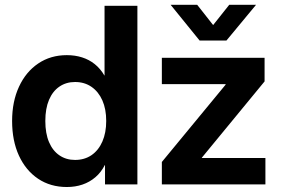

<svg xmlns="http://www.w3.org/2000/svg" viewBox="-20 -751 1148 782"><path d="M252.4 10.7Q185.5 10.7 135.3 -22.9Q85 -56.6 57.1 -117.2Q29.3 -177.7 29.3 -258.3Q29.3 -337.4 57.4 -397.9Q85.4 -458.5 135.7 -492.4Q186 -526.4 252 -526.4Q285.6 -526.4 314.2 -517.3Q342.8 -508.3 365.7 -490Q388.7 -471.7 405.3 -443.4H405.8V-727.5H539.6V0H407.7V-79.1H407.2Q391.6 -48.8 368.4 -29.1Q345.2 -9.3 315.9 0.7Q286.6 10.7 252.4 10.7ZM285.6 -99.6Q324.2 -99.6 352.8 -119.1Q381.3 -138.7 397 -174.6Q412.6 -210.4 412.6 -258.3Q412.6 -306.6 397 -342Q381.3 -377.4 352.8 -397.2Q324.2 -417 285.6 -417Q249.5 -417 222.2 -398.4Q194.8 -379.9 179.7 -344.5Q164.6 -309.1 164.6 -258.3Q164.6 -207.5 179.7 -172.1Q194.8 -136.7 222.2 -118.2Q249.5 -99.6 285.6 -99.6ZM639.2 0V-91.3L898.9 -406.2V-408.2H639.2V-515.6H1057.6V-419.4L802.2 -108.9V-107.4H1061V0ZM783.2 -731.4 848.1 -648.9 913.6 -731.4H1022.5V-731L902.3 -585.9H793L675.3 -731V-731.4Z"/></svg>

Font: Inter Cardless Display
Style: Bold
Weight: 700
Designer: Rasmus Andersson
Foundry: rsms
Version: Version 4.001;git-9221beed3